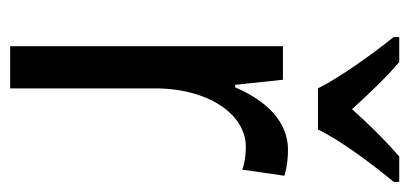

<svg xmlns="http://www.w3.org/2000/svg" viewBox="-234 -572 806 378"><g transform="rotate(90 169.0 -383.0)"><path d="M154 -606H235C257 -652 305 -715 338 -755V-766H288C253 -735 229 -711 195 -673C164 -707 130 -743 102 -766H53V-755C88 -711 132 -650 154 -606ZM275 -547C219 -547 178 -504 152 -443H147L137 -537H71V0H154V-282C153 -388 204 -464 269 -464C285 -464 301 -462 314 -457L326 -540C309 -545 291 -547 275 -547Z"/></g></svg>

Font: Noto Sans Myanmar UI Condensed
Style: Regular
Weight: 400
Width: 3
Designer: Monotype Design Team
Foundry: Monotype Imaging Inc.
Version: Version 2.103